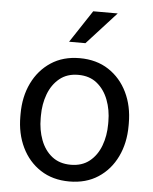

<svg xmlns="http://www.w3.org/2000/svg" viewBox="-54 -795 677 850"><g transform="rotate(5 285.0 -370.0)"><path d="M44.9 -258.3V-269.5Q44.9 -346.2 74.2 -406.7Q103.5 -467.3 157.2 -502.7Q210.9 -538.1 284.7 -538.1Q359.4 -538.1 413.3 -502.7Q467.3 -467.3 496.6 -406.7Q525.9 -346.2 525.9 -269.5V-258.3Q525.9 -182.1 496.6 -121.3Q467.3 -60.5 413.6 -25.4Q359.9 9.8 285.6 9.8Q211.4 9.8 157.5 -25.4Q103.5 -60.5 74.2 -121.3Q44.9 -182.1 44.9 -258.3ZM135.3 -269.5V-258.3Q135.3 -206.1 151.9 -161.9Q168.5 -117.7 201.9 -91.1Q235.4 -64.5 285.6 -64.5Q335.4 -64.5 368.7 -91.1Q401.9 -117.7 418.5 -161.9Q435.1 -206.1 435.1 -258.3V-269.5Q435.1 -321.3 418.2 -365.5Q401.4 -409.7 368.2 -436.8Q335 -463.9 284.7 -463.9Q234.9 -463.9 201.7 -436.8Q168.5 -409.7 151.9 -365.5Q135.3 -321.3 135.3 -269.5ZM231 -606.4 325.7 -750H434.6L303.7 -606.4Z"/></g></svg>

Font: Vazirmatn FD
Style: Regular
Weight: 400
Designer: Saber Rastikerdar
Foundry: Saber Rastikerdar
Version: Version 33.001